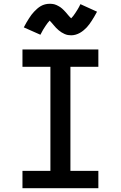

<svg xmlns="http://www.w3.org/2000/svg" viewBox="-20 -997 640 1017"><path d="M99 0V-92H247V-643H99V-735H501V-643H353V-92H501V0ZM357 -810Q348 -810 339.5 -811.5Q331 -813 322 -817Q313 -821 306 -825.5Q299 -830 291 -836.5Q283 -843 277 -849.5Q271 -856 266 -862Q261 -868 254 -876Q247 -884 243 -888Q237 -882 232 -875Q227 -868 221 -859.5Q215 -851 208 -839Q201 -827 194 -813L106 -852Q113 -866 120 -877.5Q127 -889 133.5 -899.5Q140 -910 146.5 -918.5Q153 -927 160 -934.5Q167 -942 176.5 -950.5Q186 -959 196.5 -965Q207 -971 219 -974Q231 -977 243 -977Q249 -977 255 -976.5Q261 -976 267 -974.5Q273 -973 278.5 -970.5Q284 -968 289.5 -965Q295 -962 299.5 -959Q304 -956 309 -951.5Q314 -947 318.5 -942.5Q323 -938 326.5 -934Q330 -930 333.5 -926Q337 -922 341 -917Q345 -912 349.5 -907.5Q354 -903 357 -900Q363 -906 368 -912.5Q373 -919 379 -928Q385 -937 392 -948.5Q399 -960 406 -975L494 -935Q487 -922 480 -910Q473 -898 466.5 -888Q460 -878 453.5 -869Q447 -860 440 -852.5Q433 -845 423.5 -837Q414 -829 403.5 -823Q393 -817 381 -813.5Q369 -810 357 -810Z"/></svg>

Font: Iosevka Custom SmBdEx
Style: Regular
Weight: 600
Width: 7
Monospace: yes
Designer: Belleve Invis
Foundry: Belleve Invis
Version: Version 11.2.4; ttfautohint (v1.8.4)